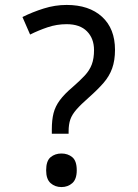

<svg xmlns="http://www.w3.org/2000/svg" viewBox="-20 -744 558 778"><path d="M190 -202V-220Q190 -258 197 -285.5Q204 -313 222.5 -338Q241 -363 273 -390Q304 -417 323.5 -438Q343 -459 352 -483Q361 -507 361 -541Q361 -588 332.5 -617Q304 -646 250 -646Q210 -646 173 -633.5Q136 -621 102 -604L71 -675Q111 -695 157 -709.5Q203 -724 250 -724Q341 -724 393.5 -676Q446 -628 446 -542Q446 -499 434.5 -467Q423 -435 399.5 -408Q376 -381 341 -350Q308 -321 290 -300.5Q272 -280 265 -260Q258 -240 258 -211V-202ZM229 14Q203 14 185 -2Q167 -18 167 -54Q167 -92 185 -107Q203 -122 229 -122Q255 -122 273 -107Q291 -92 291 -54Q291 -18 273 -2Q255 14 229 14Z"/></svg>

Font: ukorean85
Style: Book
Weight: 400
Designer: Jelle Bosma - Monotype Design Team
Foundry: Monotype Imaging Inc.
Version: Version 2.003